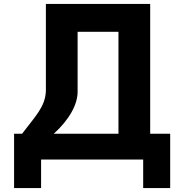

<svg xmlns="http://www.w3.org/2000/svg" viewBox="-20 -723 928 967"><path d="M837.1 -49.5H736.4V-703.2H211.1V-265.4C208.5 -183.8 154.2 -133.7 91.2 -49.5H50.9V224.2H186.9V80.5H701.1V224.2H837.1ZM370.9 -265.4V-562.9H576.6V-49.5H251C327.5 -119.2 372.6 -196.6 370.9 -265.4Z"/></svg>

Font: Sztylet
Style: Bd
Weight: 700
Foundry: Cannot Into Space Fonts, PlusOne Fonts
Version: Version 0.12